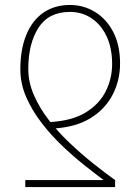

<svg xmlns="http://www.w3.org/2000/svg" viewBox="-20 -754 558 774"><path d="M262 -734Q316 -734 362 -706.5Q408 -679 436 -626Q464 -573 464 -498Q464 -430 434 -372Q404 -314 344.5 -277.5Q285 -241 196 -236L182 -262Q271 -267 326 -301Q381 -335 406.5 -386.5Q432 -438 432 -496Q432 -560 410 -607Q388 -654 349.5 -680Q311 -706 262 -706Q176 -706 135 -642Q94 -578 94 -476Q94 -423 116.5 -371Q139 -319 176.5 -270.5Q214 -222 260.5 -178Q307 -134 354.5 -96Q402 -58 444 -28V0H82V-28H398Q363 -54 319 -89Q275 -124 230 -167Q185 -210 147 -259.5Q109 -309 85.5 -363Q62 -417 62 -474Q62 -555 86 -613.5Q110 -672 155 -703Q200 -734 262 -734Z"/></svg>

Font: SourceSans3VF
Style: Regular
Weight: 200
Designer: Paul D. Hunt
Foundry: Adobe
Version: Version 3.052;hotconv 1.1.0;makeotfexe 2.6.0